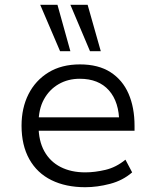

<svg xmlns="http://www.w3.org/2000/svg" viewBox="-20 -774 652 802"><path d="M336 8Q255 8 195 -21.5Q135 -51 102.5 -109Q70 -167 70 -249Q70 -323 99 -380.5Q128 -438 182.5 -471.5Q237 -505 314 -505Q391 -505 441.5 -472.5Q492 -440 517 -382.5Q542 -325 542 -248V-228H121V-284H500L478 -261Q478 -348 435 -396.5Q392 -445 313 -445Q264 -445 225 -422.5Q186 -400 163.5 -359Q141 -318 141 -259V-249Q141 -186 165 -142.5Q189 -99 233 -76.5Q277 -54 336 -54Q376 -54 420.5 -64.5Q465 -75 504 -107L532 -54Q493 -20 439.5 -6Q386 8 336 8ZM356 -560 274 -754H346L401 -560ZM231 -560 148 -754H220L274 -560Z"/></svg>

Font: Nunito Sans 6pt Light
Style: Regular
Weight: 300
Version: Version 3.101;gftools[0.9.27]